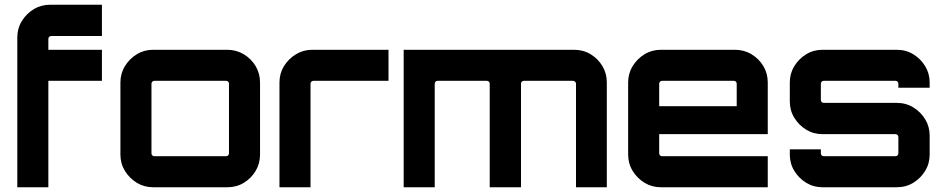

<svg xmlns="http://www.w3.org/2000/svg" viewBox="-20 -790 3990 810"><path d="M53 0V-632Q53 -670 72 -701Q91 -732 122 -751Q153 -770 191 -770H410V-638H196Q191 -638 187.5 -634.5Q184 -631 184 -626V-580H410V-449H184V0Z M626 0Q588 0 557 -19Q526 -38 507 -69Q488 -100 488 -138V-442Q488 -480 507 -511Q526 -542 557 -561Q588 -580 626 -580H939Q977 -580 1008.5 -561Q1040 -542 1058.5 -511Q1077 -480 1077 -442V-138Q1077 -100 1058.5 -69Q1040 -38 1009 -19Q978 0 939 0H626ZM631 -131H934Q939 -131 942.5 -134.5Q946 -138 946 -143V-437Q946 -442 942.5 -445.5Q939 -449 934 -449H631Q626 -449 622.5 -445.5Q619 -442 619 -437V-143Q619 -138 622.5 -134.5Q626 -131 631 -131Z M1159 0V-442Q1159 -480 1178 -511Q1197 -542 1228.5 -561Q1260 -580 1297 -580H1619V-449H1302Q1297 -449 1293.5 -445.5Q1290 -442 1290 -437V0Z M1683 0V-580H2402Q2441 -580 2472 -561Q2503 -542 2521.5 -511Q2540 -480 2540 -442V0H2410V-437Q2410 -442 2406 -445.5Q2402 -449 2397 -449H2190Q2185 -449 2181.5 -445.5Q2178 -442 2178 -437V0H2046V-437Q2046 -442 2042.5 -445.5Q2039 -449 2034 -449H1826Q1821 -449 1817.5 -445.5Q1814 -442 1814 -437V0Z M2768 0Q2730 0 2699 -19Q2668 -38 2649 -69Q2630 -100 2630 -138V-442Q2630 -480 2649 -511Q2668 -542 2699 -561Q2730 -580 2768 -580H3081Q3119 -580 3150.5 -561Q3182 -542 3200.5 -511Q3219 -480 3219 -442V-224H2761V-143Q2761 -138 2764.5 -134.5Q2768 -131 2773 -131H3219V0H2768ZM2761 -342H3088V-437Q3088 -442 3084.5 -445.5Q3081 -449 3076 -449H2773Q2768 -449 2764.5 -445.5Q2761 -442 2761 -437Z M3450 0Q3412 0 3381 -19Q3350 -38 3331 -69Q3312 -100 3312 -138V-160H3443V-143Q3443 -138 3446.5 -134.5Q3450 -131 3455 -131H3758Q3763 -131 3766.5 -134.5Q3770 -138 3770 -143V-212Q3770 -217 3766.5 -220.5Q3763 -224 3758 -224H3450Q3412 -224 3381 -243Q3350 -262 3331 -293Q3312 -324 3312 -362V-442Q3312 -480 3331 -511Q3350 -542 3381 -561Q3412 -580 3450 -580H3763Q3802 -580 3833 -561Q3864 -542 3883 -511Q3902 -480 3902 -442V-420H3770V-437Q3770 -442 3766.5 -445.5Q3763 -449 3758 -449H3455Q3450 -449 3446.5 -445.5Q3443 -442 3443 -437V-368Q3443 -363 3446.5 -359.5Q3450 -356 3455 -356H3763Q3802 -356 3833 -337Q3864 -318 3883 -287Q3902 -256 3902 -218V-138Q3902 -100 3883 -69Q3864 -38 3833 -19Q3802 0 3763 0H3450Z"/></svg>

Font: Orbitron
Style: Bold
Weight: 700
Designer: Matt McInerney
Foundry: The League of Moveable Type
Version: Version 2.001